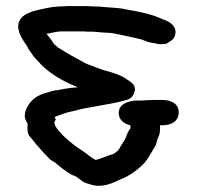

<svg xmlns="http://www.w3.org/2000/svg" viewBox="-20 -609 664 636"><path d="M53 -552C19 -518 63 -467 72 -453V-450L91 -423C96 -416 102 -411 106 -406C135 -372 183 -341 238 -320C233 -319 223 -319 216 -318L195 -315L169 -310H164C141 -304 109 -298 89 -279C79 -270 62 -249 62 -224V-222C64 -212 69 -204 72 -198L71 -192V-182C71 -174 73 -166 76 -160C83 -152 91 -143 99 -132C115 -113 129 -98 145 -82C150 -77 158 -74 163 -70C180 -55 199 -41 219 -29C234 -26 235 -21 254 -8C261 -3 270 -1 277 1C316 16 355 -3 379 -15C411 -26 441 -51 459 -70C471 -84 479 -100 487 -113C491 -120 499 -129 500 -145C505 -154 510 -165 510 -179V-194H517C549 -194 572 -208 572 -237C572 -271 538 -278 517 -278H491C474 -278 456 -276 446 -276H434C409 -276 367 -265 374 -227C378 -208 394 -198 412 -194V-184C407 -177 400 -166 396 -151C392 -143 383 -131 376 -118V-117L373 -115V-112C370 -110 364 -105 358 -100C337 -94 317 -84 297 -79C281 -87 268 -100 248 -113C232 -122 212 -139 191 -158C191 -158 154 -193 161 -206L165 -213L161 -220C161 -220 162 -220 164 -223C183 -230 204 -238 223 -241C274 -256 340 -261 396 -277C418 -281 424 -298 427 -310V-312C427 -331 413 -337 399 -347C380 -361 349 -370 322 -377L300 -385C287 -391 271 -395 262 -400C230 -417 205 -431 173 -451C168 -456 163 -459 158 -464C151 -477 142 -487 134 -497C150 -499 165 -505 185 -505H245C254 -505 263 -505 271 -504H290C299 -503 313 -502 325 -501C331 -501 338 -500 346 -500L359 -498C391 -491 418 -486 450 -478C460 -474 474 -467 493 -466C505 -461 517 -463 524 -463H527C533 -465 533 -465 540 -470C545 -472 553 -479 556 -483C574 -517 544 -538 519 -545C486 -561 449 -569 402 -577C379 -583 358 -583 333 -585C316 -587 300 -588 281 -588C275 -589 265 -589 259 -589H218C209 -589 200 -589 190 -588C154 -588 121 -580 90 -572L75 -566C67 -563 59 -558 53 -552Z"/></svg>

Font: Scribbler
Style: Blk
Weight: 900
Designer: Mew Too
Foundry: Cannot Into Space Fonts
Version: Version 1.001